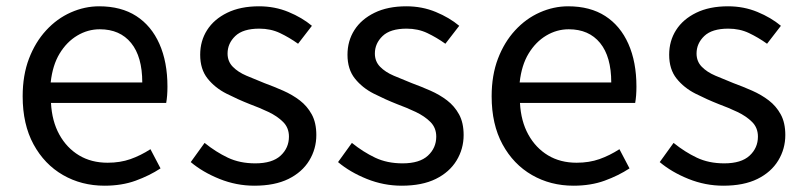

<svg xmlns="http://www.w3.org/2000/svg" viewBox="-20 -577 2552 610"><path d="M312 13Q239 13 180 -21Q121 -55 86.5 -118.5Q52 -182 52 -271Q52 -338 72 -390.5Q92 -443 126.5 -480.5Q161 -518 205 -537.5Q249 -557 295 -557Q365 -557 413 -526Q461 -495 486.5 -437.5Q512 -380 512 -302Q512 -287 511 -274Q510 -261 508 -250H142Q145 -192 168.5 -149.5Q192 -107 231 -83.5Q270 -60 322 -60Q362 -60 394.5 -71.5Q427 -83 458 -103L490 -42Q455 -19 411 -3Q367 13 312 13ZM141 -315H432Q432 -397 396.5 -440.5Q361 -484 297 -484Q259 -484 225.5 -464Q192 -444 169.5 -407Q147 -370 141 -315Z M788 13Q731 13 677.5 -8.5Q624 -30 586 -62L630 -123Q666 -94 704 -76Q742 -58 791 -58Q845 -58 871.5 -82.5Q898 -107 898 -143Q898 -171 879.5 -189.5Q861 -208 832.5 -221.5Q804 -235 774 -246Q736 -261 699.5 -279.5Q663 -298 639.5 -327.5Q616 -357 616 -403Q616 -447 638 -481.5Q660 -516 702 -536.5Q744 -557 803 -557Q853 -557 896.5 -539Q940 -521 971 -495L927 -438Q899 -458 869.5 -472Q840 -486 804 -486Q752 -486 727.5 -462.5Q703 -439 703 -407Q703 -382 719.5 -365Q736 -348 763 -336.5Q790 -325 820 -313Q850 -302 879.5 -289Q909 -276 932.5 -258Q956 -240 970.5 -213.5Q985 -187 985 -148Q985 -104 962.5 -67Q940 -30 896.5 -8.5Q853 13 788 13Z M1256 13Q1199 13 1145.5 -8.5Q1092 -30 1054 -62L1098 -123Q1134 -94 1172 -76Q1210 -58 1259 -58Q1313 -58 1339.5 -82.5Q1366 -107 1366 -143Q1366 -171 1347.5 -189.5Q1329 -208 1300.5 -221.5Q1272 -235 1242 -246Q1204 -261 1167.5 -279.5Q1131 -298 1107.5 -327.5Q1084 -357 1084 -403Q1084 -447 1106 -481.5Q1128 -516 1170 -536.5Q1212 -557 1271 -557Q1321 -557 1364.5 -539Q1408 -521 1439 -495L1395 -438Q1367 -458 1337.5 -472Q1308 -486 1272 -486Q1220 -486 1195.5 -462.5Q1171 -439 1171 -407Q1171 -382 1187.5 -365Q1204 -348 1231 -336.5Q1258 -325 1288 -313Q1318 -302 1347.5 -289Q1377 -276 1400.5 -258Q1424 -240 1438.5 -213.5Q1453 -187 1453 -148Q1453 -104 1430.5 -67Q1408 -30 1364.5 -8.5Q1321 13 1256 13Z M1802 13Q1729 13 1670 -21Q1611 -55 1576.5 -118.5Q1542 -182 1542 -271Q1542 -338 1562 -390.5Q1582 -443 1616.5 -480.5Q1651 -518 1695 -537.5Q1739 -557 1785 -557Q1855 -557 1903 -526Q1951 -495 1976.5 -437.5Q2002 -380 2002 -302Q2002 -287 2001 -274Q2000 -261 1998 -250H1632Q1635 -192 1658.5 -149.5Q1682 -107 1721 -83.5Q1760 -60 1812 -60Q1852 -60 1884.5 -71.5Q1917 -83 1948 -103L1980 -42Q1945 -19 1901 -3Q1857 13 1802 13ZM1631 -315H1922Q1922 -397 1886.5 -440.5Q1851 -484 1787 -484Q1749 -484 1715.5 -464Q1682 -444 1659.5 -407Q1637 -370 1631 -315Z M2278 13Q2221 13 2167.5 -8.5Q2114 -30 2076 -62L2120 -123Q2156 -94 2194 -76Q2232 -58 2281 -58Q2335 -58 2361.5 -82.5Q2388 -107 2388 -143Q2388 -171 2369.5 -189.5Q2351 -208 2322.5 -221.5Q2294 -235 2264 -246Q2226 -261 2189.5 -279.5Q2153 -298 2129.5 -327.5Q2106 -357 2106 -403Q2106 -447 2128 -481.5Q2150 -516 2192 -536.5Q2234 -557 2293 -557Q2343 -557 2386.5 -539Q2430 -521 2461 -495L2417 -438Q2389 -458 2359.5 -472Q2330 -486 2294 -486Q2242 -486 2217.5 -462.5Q2193 -439 2193 -407Q2193 -382 2209.5 -365Q2226 -348 2253 -336.5Q2280 -325 2310 -313Q2340 -302 2369.5 -289Q2399 -276 2422.5 -258Q2446 -240 2460.5 -213.5Q2475 -187 2475 -148Q2475 -104 2452.5 -67Q2430 -30 2386.5 -8.5Q2343 13 2278 13Z"/></svg>

Font: Noto Sans SC Thin
Style: Regular
Weight: 400
Version: Version 2.004-H2;hotconv 1.0.118;makeotfexe 2.5.65603